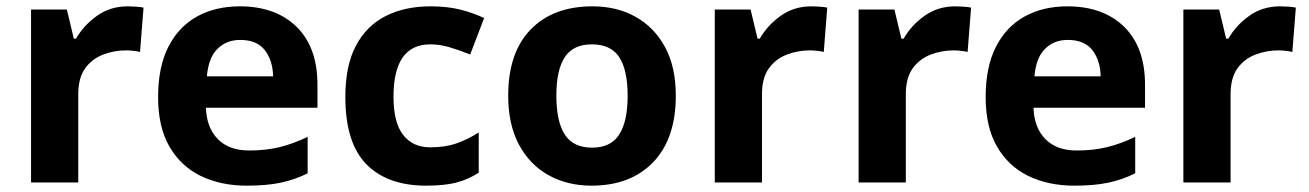

<svg xmlns="http://www.w3.org/2000/svg" viewBox="-20 -576 4131 606"><path d="M383 -556Q394 -556 409 -555Q424 -554 433 -552L422 -412Q415 -414 401.5 -415.5Q388 -417 378 -417Q340 -417 305 -403.5Q270 -390 248.5 -360Q227 -330 227 -278V0H78V-546H191L213 -454H220Q244 -496 286 -526Q328 -556 383 -556Z M737 -556Q850 -556 916 -491.5Q982 -427 982 -308V-236H630Q632 -173 667.5 -137Q703 -101 766 -101Q819 -101 862 -111.5Q905 -122 951 -144V-29Q911 -9 866.5 0.5Q822 10 759 10Q677 10 614 -20.5Q551 -51 515 -113Q479 -175 479 -269Q479 -365 511.5 -428.5Q544 -492 602 -524Q660 -556 737 -556ZM738 -450Q695 -450 666.5 -422Q638 -394 633 -335H842Q841 -385 816 -417.5Q791 -450 738 -450Z M1325 10Q1203 10 1136.5 -57.5Q1070 -125 1070 -270Q1070 -370 1104 -433Q1138 -496 1198.5 -526Q1259 -556 1338 -556Q1394 -556 1435.5 -545Q1477 -534 1508 -519L1464 -404Q1429 -418 1398.5 -427Q1368 -436 1338 -436Q1222 -436 1222 -271Q1222 -189 1252.5 -150Q1283 -111 1338 -111Q1385 -111 1421 -123.5Q1457 -136 1491 -158V-31Q1457 -9 1419.5 0.5Q1382 10 1325 10Z M2113 -274Q2113 -138 2041.5 -64Q1970 10 1847 10Q1771 10 1711.5 -23Q1652 -56 1618 -119.5Q1584 -183 1584 -274Q1584 -410 1655 -483Q1726 -556 1850 -556Q1927 -556 1986 -523Q2045 -490 2079 -427.5Q2113 -365 2113 -274ZM1736 -274Q1736 -193 1762.5 -151.5Q1789 -110 1849 -110Q1908 -110 1934.5 -151.5Q1961 -193 1961 -274Q1961 -355 1934.5 -395.5Q1908 -436 1848 -436Q1789 -436 1762.5 -395.5Q1736 -355 1736 -274Z M2541 -556Q2552 -556 2567 -555Q2582 -554 2591 -552L2580 -412Q2573 -414 2559.5 -415.5Q2546 -417 2536 -417Q2498 -417 2463 -403.5Q2428 -390 2406.5 -360Q2385 -330 2385 -278V0H2236V-546H2349L2371 -454H2378Q2402 -496 2444 -526Q2486 -556 2541 -556Z M2995 -556Q3006 -556 3021 -555Q3036 -554 3045 -552L3034 -412Q3027 -414 3013.5 -415.5Q3000 -417 2990 -417Q2952 -417 2917 -403.5Q2882 -390 2860.5 -360Q2839 -330 2839 -278V0H2690V-546H2803L2825 -454H2832Q2856 -496 2898 -526Q2940 -556 2995 -556Z M3349 -556Q3462 -556 3528 -491.5Q3594 -427 3594 -308V-236H3242Q3244 -173 3279.5 -137Q3315 -101 3378 -101Q3431 -101 3474 -111.5Q3517 -122 3563 -144V-29Q3523 -9 3478.5 0.5Q3434 10 3371 10Q3289 10 3226 -20.5Q3163 -51 3127 -113Q3091 -175 3091 -269Q3091 -365 3123.5 -428.5Q3156 -492 3214 -524Q3272 -556 3349 -556ZM3350 -450Q3307 -450 3278.5 -422Q3250 -394 3245 -335H3454Q3453 -385 3428 -417.5Q3403 -450 3350 -450Z M4020 -556Q4031 -556 4046 -555Q4061 -554 4070 -552L4059 -412Q4052 -414 4038.5 -415.5Q4025 -417 4015 -417Q3977 -417 3942 -403.5Q3907 -390 3885.5 -360Q3864 -330 3864 -278V0H3715V-546H3828L3850 -454H3857Q3881 -496 3923 -526Q3965 -556 4020 -556Z"/></svg>

Font: Noto Sans Tamil
Style: Bold
Weight: 700
Designer: Jelle Bosma - Monotype Design Team
Foundry: Monotype Imaging Inc.
Version: Version 2.004; ttfautohint (v1.8.4.7-5d5b)